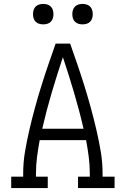

<svg xmlns="http://www.w3.org/2000/svg" viewBox="-20 -957 640 977"><path d="M37 0V-58H98V-74Q98 -131 107.5 -187Q117 -243 130 -298.5Q143 -354 158 -409Q173 -464 190 -518.5Q207 -573 225.5 -627Q244 -681 263 -735H337Q356 -681 374.5 -627Q393 -573 410 -518.5Q427 -464 442 -409Q457 -354 470 -298.5Q483 -243 492.5 -187Q502 -131 502 -74V-58H563V0H377V-58H437V-74Q437 -116 431.5 -159Q426 -202 418 -244H182Q174 -202 168.5 -159Q163 -116 163 -74V-58H223V0ZM405 -302Q384 -394 357 -485Q330 -576 300 -666Q270 -576 243 -485Q216 -394 195 -302ZM400 -833Q389 -833 379 -836Q369 -839 361.5 -846.5Q354 -854 351 -864Q348 -874 348 -885Q348 -896 351 -906Q354 -916 361.5 -923.5Q369 -931 379 -934Q389 -937 400 -937Q411 -937 421 -934Q431 -931 438.5 -923.5Q446 -916 449 -906Q452 -896 452 -885Q452 -874 449 -864Q446 -854 438.5 -846.5Q431 -839 421 -836Q411 -833 400 -833ZM200 -833Q189 -833 179 -836Q169 -839 161.5 -846.5Q154 -854 151 -864Q148 -874 148 -885Q148 -896 151 -906Q154 -916 161.5 -923.5Q169 -931 179 -934Q189 -937 200 -937Q211 -937 221 -934Q231 -931 238.5 -923.5Q246 -916 249 -906Q252 -896 252 -885Q252 -874 249 -864Q246 -854 238.5 -846.5Q231 -839 221 -836Q211 -833 200 -833Z"/></svg>

Font: Iosevka Curly Slab LtEx
Style: Regular
Weight: 300
Width: 7
Monospace: yes
Designer: Belleve Invis
Foundry: Belleve Invis
Version: Version 11.1.0; ttfautohint (v1.8.3)